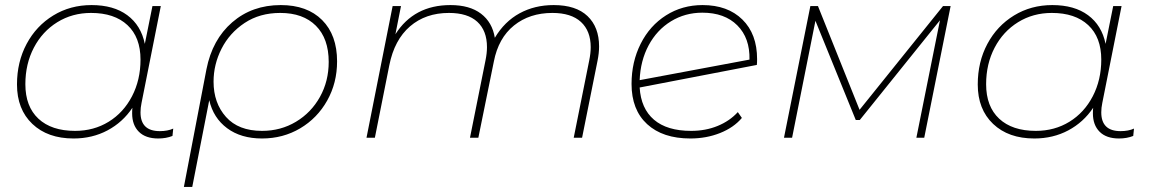

<svg xmlns="http://www.w3.org/2000/svg" viewBox="-20 -543 4535 757"><path d="M663 -36 660 -7Q635 3 604 3Q554 3 527.5 -23.5Q501 -50 501 -96Q501 -111 502 -118Q464 -61 404 -29Q344 3 270 3Q168 3 107.5 -54.5Q47 -112 47 -210Q47 -299 85 -370Q123 -441 190 -482Q257 -523 341 -523Q428 -523 482 -483Q536 -443 551 -370L581 -519H614L538 -137Q534 -118 534 -100Q534 -26 610 -26Q641 -26 663 -36ZM534 -308Q534 -396 482.5 -444Q431 -492 339 -492Q265 -492 206 -455.5Q147 -419 113.5 -355Q80 -291 80 -211Q80 -123 131.5 -75Q183 -27 276 -27Q350 -27 408.5 -63Q467 -99 500.5 -163.5Q534 -228 534 -308Z M1309 -301Q1309 -216 1270 -146.5Q1231 -77 1163.5 -37Q1096 3 1013 3Q930 3 875.5 -37.5Q821 -78 805 -148L738 194H705L794 -270Q817 -387 895.5 -455Q974 -523 1087 -523Q1191 -523 1250 -464Q1309 -405 1309 -301ZM1276 -299Q1276 -391 1225.5 -441.5Q1175 -492 1085 -492Q1004 -492 944.5 -452.5Q885 -413 853.5 -351Q822 -289 822 -221Q822 -137 871 -82Q920 -27 1013 -27Q1087 -27 1147 -63Q1207 -99 1241.5 -161Q1276 -223 1276 -299Z M2342 -360Q2342 -334 2336 -304L2275 0H2242L2303 -304Q2309 -333 2309 -357Q2309 -421 2270.5 -456.5Q2232 -492 2158 -492Q2068 -492 2006.5 -442.5Q1945 -393 1927 -300L1866 0H1833L1894 -304Q1900 -333 1900 -357Q1900 -422 1862 -457Q1824 -492 1750 -492Q1658 -492 1596.5 -439Q1535 -386 1515 -286L1458 0H1425L1528 -519H1561L1539 -408Q1612 -523 1756 -523Q1832 -523 1876.5 -489Q1921 -455 1931 -394Q1969 -458 2028.5 -490.5Q2088 -523 2163 -523Q2251 -523 2296.5 -479.5Q2342 -436 2342 -360Z M2965 -310Q2965 -295 2964 -287L2502 -198Q2507 -115 2558.5 -71Q2610 -27 2705 -27Q2762 -27 2809.5 -46.5Q2857 -66 2889 -101L2905 -78Q2873 -40 2819 -18.5Q2765 3 2702 3Q2593 3 2531.5 -53.5Q2470 -110 2470 -212Q2470 -299 2506 -370.5Q2542 -442 2606 -482.5Q2670 -523 2750 -523Q2849 -523 2907 -466Q2965 -409 2965 -310ZM2502 -227 2935 -308Q2937 -393 2887 -443Q2837 -493 2749 -493Q2681 -493 2625.5 -459Q2570 -425 2537.5 -364.5Q2505 -304 2502 -227Z M3728 -519 3624 0H3593L3686 -463L3370 -70H3354L3195 -461L3103 0H3071L3175 -519H3205L3369 -110L3698 -519Z M4451 -36 4448 -7Q4423 3 4392 3Q4342 3 4315.5 -23.5Q4289 -50 4289 -96Q4289 -111 4290 -118Q4252 -61 4192 -29Q4132 3 4058 3Q3956 3 3895.5 -54.5Q3835 -112 3835 -210Q3835 -299 3873 -370Q3911 -441 3978 -482Q4045 -523 4129 -523Q4216 -523 4270 -483Q4324 -443 4339 -370L4369 -519H4402L4326 -137Q4322 -118 4322 -100Q4322 -26 4398 -26Q4429 -26 4451 -36ZM4322 -308Q4322 -396 4270.5 -444Q4219 -492 4127 -492Q4053 -492 3994 -455.5Q3935 -419 3901.5 -355Q3868 -291 3868 -211Q3868 -123 3919.5 -75Q3971 -27 4064 -27Q4138 -27 4196.5 -63Q4255 -99 4288.5 -163.5Q4322 -228 4322 -308Z"/></svg>

Font: Montserrat Alternates ExLight
Style: Italic
Weight: 275
Italic angle: -11.3°
Designer: Julieta Ulanovsky
Foundry: Julieta Ulanovsky
Version: Version 7.200